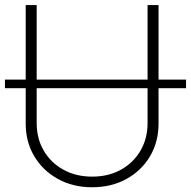

<svg xmlns="http://www.w3.org/2000/svg" viewBox="-42 -748 773 777"><path d="M710.9 -425.8V-391.1H-22V-425.8ZM330.6 9.8Q252.9 9.8 192.1 -23.9Q131.3 -57.6 96.7 -115.7Q62 -173.8 62 -248V-727.5H106.4V-250.5Q106.4 -187.5 135 -138.4Q163.6 -89.4 214.4 -61.3Q265.1 -33.2 331.1 -33.2Q397 -33.2 447.5 -61.3Q498 -89.4 526.6 -138.4Q555.2 -187.5 555.2 -250.5V-727.5H599.6V-248Q599.6 -173.8 565.2 -115.7Q530.8 -57.6 470 -23.9Q409.2 9.8 330.6 9.8Z"/></svg>

Font: Inter 28pt ExtraLight
Style: Regular
Weight: 250
Designer: Rasmus Andersson
Foundry: rsms
Version: Version 4.001;git-66647c0bb